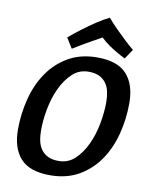

<svg xmlns="http://www.w3.org/2000/svg" viewBox="-98 -987 865 1074"><g transform="rotate(10 334.0 -450.0)"><path d="M408 -682Q314 -682 244.5 -642Q175 -602 129.5 -535.5Q84 -469 62 -383.5Q40 -298 40 -208Q40 -103 92 -45Q144 13 260 13Q354 13 423.5 -27Q493 -67 538.5 -133.5Q584 -200 606 -285.5Q628 -371 628 -461Q628 -566 576 -624Q524 -682 408 -682ZM374 -595Q410 -595 434 -583.5Q458 -572 473 -551.5Q488 -531 494 -503.5Q500 -476 500 -444Q500 -387 488 -322Q476 -257 450.5 -202Q425 -147 386.5 -110.5Q348 -74 294 -74Q258 -74 234 -85.5Q210 -97 195 -117.5Q180 -138 174 -165.5Q168 -193 168 -226Q168 -283 180 -347.5Q192 -412 217.5 -467Q243 -522 281.5 -558.5Q320 -595 374 -595ZM258 -705Q283 -720 309 -736Q332 -750 360 -765.5Q388 -781 417 -797Q441 -774 466 -757Q491 -740 512 -728Q536 -714 559 -703L596 -758Q570 -779 543 -805Q520 -827 492 -854.5Q464 -882 438 -913Q404 -897 366 -871.5Q328 -846 296 -822Q258 -794 222 -763Z"/></g></svg>

Font: Amaranth
Style: Italic
Weight: 400
Designer: Gesine Todt
Foundry: Gesine Todt
Version: Version 1.001